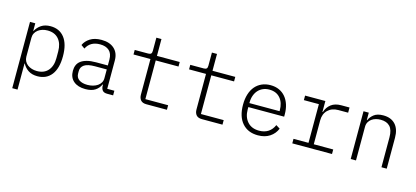

<svg xmlns="http://www.w3.org/2000/svg" viewBox="-69 -1251 4338 2003"><g transform="rotate(15 2100.0 -249.0)"><path d="M107 -516H164V-434H167Q189 -476 228.5 -502Q268 -528 327 -528Q424 -528 478 -458.5Q532 -389 532 -258Q532 -127 478 -57.5Q424 12 327 12Q268 12 228.5 -14Q189 -40 167 -82H164V200H107ZM308 -39Q386 -39 428.5 -88Q471 -137 471 -222V-294Q471 -379 428.5 -428Q386 -477 308 -477Q279 -477 253 -469Q227 -461 207 -446Q187 -431 175.5 -409Q164 -387 164 -360V-156Q164 -129 175.5 -107Q187 -85 207 -70Q227 -55 253 -47Q279 -39 308 -39Z M1079 0Q1044 0 1029 -17Q1014 -34 1012 -63V-81H1007Q990 -40 951 -14Q912 12 845 12Q764 12 717.5 -27.5Q671 -67 671 -139Q671 -173 682.5 -200.5Q694 -228 719.5 -247Q745 -266 785 -276.5Q825 -287 883 -287H1009V-350Q1009 -415 973.5 -447Q938 -479 875 -479Q769 -479 727 -394L688 -422Q708 -467 755.5 -497.5Q803 -528 878 -528Q966 -528 1016 -482.5Q1066 -437 1066 -356V-50H1143V0ZM854 -36Q887 -36 915 -44Q943 -52 964 -66.5Q985 -81 997 -102Q1009 -123 1009 -149V-244H883Q802 -244 766.5 -219.5Q731 -195 731 -153V-127Q731 -82 764.5 -59Q798 -36 854 -36Z M1502 0Q1460 0 1440.5 -22.5Q1421 -45 1421 -83V-467H1238V-516H1383Q1405 -516 1414 -525Q1423 -534 1423 -556V-698H1478V-516H1724V-467H1478V-49H1724V0Z M2102 0Q2060 0 2040.5 -22.5Q2021 -45 2021 -83V-467H1838V-516H1983Q2005 -516 2014 -525Q2023 -534 2023 -556V-698H2078V-516H2324V-467H2078V-49H2324V0Z M2708 12Q2600 12 2538.5 -58.5Q2477 -129 2477 -257Q2477 -321 2493 -371.5Q2509 -422 2538.5 -456.5Q2568 -491 2610 -509.5Q2652 -528 2703 -528Q2755 -528 2796 -509.5Q2837 -491 2865.5 -457Q2894 -423 2909 -376Q2924 -329 2924 -272V-247H2537V-222Q2537 -139 2582 -88.5Q2627 -38 2708 -38Q2765 -38 2805.5 -64Q2846 -90 2868 -141L2911 -114Q2888 -57 2836 -22.5Q2784 12 2708 12ZM2703 -480Q2665 -480 2634.5 -466.5Q2604 -453 2582.5 -429Q2561 -405 2549 -371Q2537 -337 2537 -296V-290H2863V-298Q2863 -382 2820.5 -431Q2778 -480 2703 -480Z M3078 -49H3240V-467H3078V-516H3297V-398H3301Q3318 -452 3359.5 -484Q3401 -516 3469 -516H3558V-460H3452Q3382 -460 3339.5 -418.5Q3297 -377 3297 -307V-49H3507V0H3078Z M3709 0V-516H3766V-436H3770Q3785 -472 3820.5 -500Q3856 -528 3921 -528Q4005 -528 4051.5 -477.5Q4098 -427 4098 -333V0H4041V-323Q4041 -403 4006.5 -440Q3972 -477 3906 -477Q3879 -477 3854 -470Q3829 -463 3809.5 -449Q3790 -435 3778 -413.5Q3766 -392 3766 -363V0Z"/></g></svg>

Font: IBM Plex Mono Light
Style: Regular
Weight: 300
Monospace: yes
Designer: Mike Abbink, Paul van der Laan, Pieter van Rosmalen
Foundry: Bold Monday
Version: Version 2.3